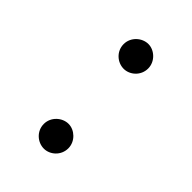

<svg xmlns="http://www.w3.org/2000/svg" viewBox="-120 -398 449 449"><g transform="rotate(45 104.5 -173.0)"><path d="M64 -305C64 -281 84 -264 105 -264C125 -264 145 -281 145 -305C145 -328 125 -346 105 -346C84 -346 64 -328 64 -305ZM64 -41C64 -17 84 0 105 0C125 0 145 -17 145 -41C145 -64 125 -82 105 -82C84 -82 64 -64 64 -41Z"/></g></svg>

Font: Josefin Sans
Style: Regular
Weight: 400
Designer: Santiago Orozco
Foundry: Typemade
Version: 1.000